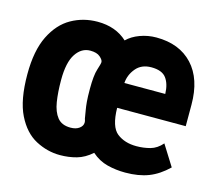

<svg xmlns="http://www.w3.org/2000/svg" viewBox="-77 -570 755 676"><g transform="rotate(15 300.0 -232.0)"><path d="M431 12Q397 12 365.5 4Q334 -4 308 -27Q282 -4 253.5 4Q225 12 193 12Q147 12 104.5 -10.5Q62 -33 35.5 -86.5Q9 -140 9 -234Q9 -320 35.5 -373.5Q62 -427 105.5 -451.5Q149 -476 201 -476Q267 -476 309 -437Q327 -455 355.5 -465.5Q384 -476 415 -476Q499 -476 547 -424.5Q595 -373 595 -279V-201H345Q346 -132 374 -110Q402 -88 445 -88Q471 -88 495 -94.5Q519 -101 538 -123L585 -48Q552 -16 516 -2Q480 12 431 12ZM204 -91Q224 -91 236 -100Q248 -109 248 -121Q248 -127 246.5 -130.5Q245 -134 244 -142Q242 -155 240 -166Q238 -177 236.5 -194Q235 -211 235 -241Q235 -290 242.5 -313Q250 -336 250 -342Q250 -350 238 -360.5Q226 -371 202 -371Q170 -371 149.5 -340Q129 -309 129 -245Q129 -200 134.5 -165.5Q140 -131 156 -111Q172 -91 204 -91ZM347 -292H496Q495 -328 479.5 -349Q464 -370 425 -370Q389 -370 369 -346Q349 -322 347 -292Z"/></g></svg>

Font: Inconsolata Expanded Black
Style: Regular
Weight: 900
Width: 7
Monospace: yes
Designer: Raph Levien, Cyreal, Brenton Simpson
Foundry: Raph Levien, Cyreal, Google
Version: Version 3.001; ttfautohint (v1.8.2.53-6de2)